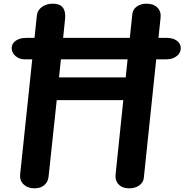

<svg xmlns="http://www.w3.org/2000/svg" viewBox="-20 -1024 1003 1044"><path d="M167.5 0Q130.5 0 108.2 -21.5Q86 -43 89.5 -75.5L180.5 -940.5Q183.5 -968.5 208 -986.2Q232.5 -1004 267.5 -1004Q341.5 -1004 334 -922L301 -603H663.5L699.5 -947Q702 -972.5 723.5 -988.2Q745 -1004 777.5 -1004Q815 -1004 836 -982.8Q857 -961.5 853 -926L762 -57Q760 -32.5 737.5 -16.2Q715 0 682.5 0Q646 0 625.5 -20.8Q605 -41.5 608.5 -75.5L650.5 -479.5H288.5L244 -62.5Q240.5 -33.5 220.2 -16.8Q200 0 167.5 0ZM113 -701.5Q84.5 -701.5 64 -719.5Q43.5 -737.5 43.5 -762Q43.5 -787 65.5 -802.5Q87.5 -818 122.5 -818H887Q920.5 -818 941.8 -802.5Q963 -787 963 -762Q963 -736.5 940.8 -719Q918.5 -701.5 886 -701.5Z"/></svg>

Font: Edu NSW ACT Hand
Style: Regular
Weight: 400
Designer: Tina and Corey Anderson, Eben Sorkin, Mirko Velimirovic
Foundry: Sorkin Type Co.
Version: Version 2.000